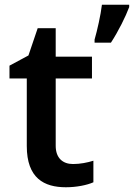

<svg xmlns="http://www.w3.org/2000/svg" viewBox="-20 -780 565 810"><path d="M525 -750V-760H410C405 -717 390 -651 379 -613V-600H448C480 -649 510 -710 525 -750ZM288 -88C245 -88 215 -113 215 -165V-449H368V-541H215V-661H139L100 -546L20 -503V-449H93V-164C93 -28 166 10 258 10C303 10 347 1 374 -11V-102C349 -94 318 -88 288 -88Z"/></svg>

Font: Noto Sans Kayah Li SemiBold
Style: Regular
Weight: 600
Designer: Monotype Design Team, Sérgio Martins
Foundry: Monotype Imaging Inc.
Version: Version 2.002